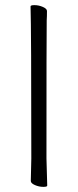

<svg xmlns="http://www.w3.org/2000/svg" viewBox="-20 -722 303 748"><path d="M149 6Q132 6 116 -1Q100 -8 100 -17L102 -105Q102 -610 99 -697Q99 -702 114 -702Q131 -702 147 -695Q163 -688 163 -679Q163 -658 162 -643Q161 -590 161 -105L164 1Q164 6 149 6Z"/></svg>

Font: ToneOZ-Pinyin-WenKai-Light
Style: Light
Weight: 300
Designer: Fontworks Inc.
Foundry: ToneOZ
Version: Version 0.240331